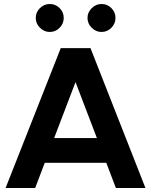

<svg xmlns="http://www.w3.org/2000/svg" viewBox="-20 -941 756 961"><path d="M512 -126H204L156 0H8L284 -700H433L708 0H560ZM465 -250 358 -530 251 -250ZM418 -851Q418 -879 439 -900Q460 -921 488 -921Q517 -921 537.5 -900.5Q558 -880 558 -851Q558 -823 537.5 -802Q517 -781 488 -781Q460 -781 439 -802Q418 -823 418 -851ZM229 -921Q258 -921 278.5 -900.5Q299 -880 299 -851Q299 -823 278.5 -802Q258 -781 229 -781Q201 -781 180 -802Q159 -823 159 -851Q159 -880 180 -900.5Q201 -921 229 -921Z"/></svg>

Font: Oak Sans
Style: Bold
Weight: 700
Designer: Erik Kennedy, Walven
Foundry: Erik Kennedy, Walven
Version: Version 1.000